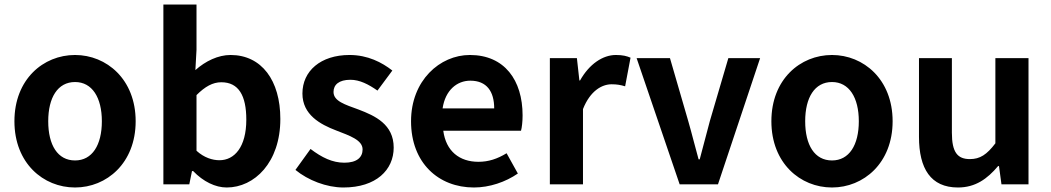

<svg xmlns="http://www.w3.org/2000/svg" viewBox="-20 -818 4662 852"><path d="M313 14C453 14 582 -94 582 -280C582 -466 453 -574 313 -574C172 -574 44 -466 44 -280C44 -94 172 14 313 14ZM313 -106C236 -106 194 -174 194 -280C194 -385 236 -454 313 -454C389 -454 432 -385 432 -280C432 -174 389 -106 313 -106Z M986 14C1109 14 1224 -97 1224 -290C1224 -461 1141 -574 1003 -574C948 -574 892 -547 847 -507L852 -597V-798H705V0H820L832 -59H837C882 -12 936 14 986 14ZM954 -107C923 -107 886 -118 852 -149V-396C890 -434 924 -453 962 -453C1039 -453 1073 -394 1073 -287C1073 -165 1020 -107 954 -107Z M1504 14C1649 14 1727 -64 1727 -163C1727 -266 1645 -304 1571 -332C1511 -354 1460 -369 1460 -410C1460 -442 1484 -464 1535 -464C1576 -464 1615 -444 1655 -416L1721 -505C1675 -541 1612 -574 1531 -574C1403 -574 1322 -503 1322 -403C1322 -309 1401 -266 1472 -239C1531 -216 1589 -197 1589 -155C1589 -120 1564 -96 1508 -96C1455 -96 1408 -119 1358 -157L1291 -64C1347 -18 1429 14 1504 14Z M2083 14C2152 14 2223 -10 2278 -48L2228 -138C2187 -113 2148 -100 2103 -100C2019 -100 1959 -147 1947 -238H2292C2296 -252 2299 -279 2299 -306C2299 -462 2219 -574 2065 -574C1932 -574 1804 -461 1804 -280C1804 -95 1926 14 2083 14ZM1944 -337C1956 -418 2008 -460 2067 -460C2140 -460 2173 -412 2173 -337Z M2420 0H2567V-334C2599 -415 2651 -444 2694 -444C2718 -444 2734 -441 2754 -435L2778 -562C2762 -569 2744 -574 2713 -574C2655 -574 2595 -534 2554 -461H2551L2540 -560H2420Z M2996 0H3166L3353 -560H3212L3130 -281C3115 -226 3100 -168 3085 -111H3080C3064 -168 3050 -226 3034 -281L2953 -560H2805Z M3672 14C3812 14 3941 -94 3941 -280C3941 -466 3812 -574 3672 -574C3531 -574 3403 -466 3403 -280C3403 -94 3531 14 3672 14ZM3672 -106C3595 -106 3553 -174 3553 -280C3553 -385 3595 -454 3672 -454C3748 -454 3791 -385 3791 -280C3791 -174 3748 -106 3672 -106Z M4231 14C4308 14 4361 -24 4409 -81H4413L4424 0H4544V-560H4397V-182C4359 -132 4329 -112 4284 -112C4229 -112 4204 -142 4204 -229V-560H4058V-211C4058 -70 4110 14 4231 14Z"/></svg>

Font: Source Han Sans KR
Style: Bold
Weight: 700
Designer: Ryoko NISHIZUKA 西塚涼子 (kana, bopomofo & ideographs); Paul D. Hunt (Latin, Greek & Cyrillic); Sandoll Communications 산돌커뮤니
Foundry: Adobe
Version: Version 2.004;hotconv 1.0.118;makeotfexe 2.5.65603